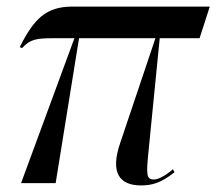

<svg xmlns="http://www.w3.org/2000/svg" viewBox="-20 -556 657 583"><path d="M44 0H149L220 -440H452L345 -122C313 -29 345 7 408 7C443 7 469 -1 510 -33L505 -42C477 -18 458 -11 447 -11C424 -11 424 -27 431 -97L465 -440H586L617 -536H200C120 -536 83 -499 40 -413L47 -410C72 -437 89 -440 146 -440H206Z"/></svg>

Font: Noto Serif Display ExtraCondensed Medium
Style: Italic
Weight: 500
Width: 2
Italic angle: -12°
Designer: Monotype Design Team
Foundry: Monotype Imaging Inc.
Version: Version 2.009